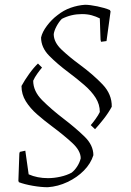

<svg xmlns="http://www.w3.org/2000/svg" viewBox="-20 -669 550 804"><path d="M378 -128 360 -145Q368 -154 380 -170.5Q392 -187 398 -200Q398 -232 380.5 -259.5Q363 -287 333 -313Q303 -339 267 -366Q220 -401 186 -435.5Q152 -470 152 -512Q157 -535 176.5 -561Q196 -587 220 -605Q246 -626 276 -636.5Q306 -647 336 -649Q356 -649 387.5 -642.5Q419 -636 440 -627L443 -621L426 -497L403 -494L401 -503L398 -592Q382 -600 364 -605Q346 -610 323 -610Q278 -610 239 -590Q227 -578 217 -559.5Q207 -541 205 -526Q205 -492 238.5 -460.5Q272 -429 313 -399Q370 -357 409.5 -315.5Q449 -274 448 -222Q434 -196 413.5 -170Q393 -144 378 -128ZM180 115Q152 115 117.5 109Q83 103 59 94L57 88L61 -26L63 -33L86 -38L100 61Q136 77 181 77Q206 77 233 71Q260 65 280 54Q293 44 303.5 27.5Q314 11 318 -6Q318 -38 282 -71Q246 -104 199 -139Q164 -165 135 -190.5Q106 -216 88 -245Q70 -274 70 -309Q83 -333 102 -359.5Q121 -386 139 -403L156 -386Q148 -377 136.5 -361Q125 -345 119 -331Q119 -287 157 -249Q195 -211 246 -172Q297 -133 334 -97Q371 -61 371 -19Q360 16 331.5 45Q303 74 263 93Q223 112 180 115Z"/></svg>

Font: Labrada Lght
Style: Italic
Weight: 300
Italic angle: -7°
Designer: Mercedes Jáuregui
Foundry: Omnibus-Type Team
Version: Version 1.000; ttfautohint (v1.8.4.7-5d5b)